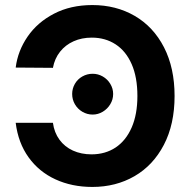

<svg xmlns="http://www.w3.org/2000/svg" viewBox="-20 -737 764 767"><path d="M345.6 -120.4Q400.6 -120.4 441.9 -147.8Q483.1 -175.3 506 -227.7Q528.9 -280.1 528.9 -353.5Q528.9 -428.6 506 -480.7Q483.1 -532.9 441.9 -559.8Q400.6 -586.7 346.7 -586.7Q306.4 -586.7 274 -572.1Q241.5 -557.6 220 -530.5Q198.4 -503.5 191.4 -466L42.7 -467.1Q51 -533.6 90.2 -590.7Q129.4 -647.9 195.8 -682.3Q262.2 -716.8 348.9 -716.8Q443.6 -716.8 518.2 -673.5Q592.9 -630.1 635.2 -547.9Q677.4 -465.7 677.4 -353.5Q677.4 -240.4 634.6 -158.4Q591.8 -76.3 517.4 -33.3Q443 9.8 348.9 9.8Q267.1 9.8 201.3 -20.6Q135.5 -50.9 94.1 -108.6Q52.6 -166.4 42.7 -246.4H191.4Q196.7 -207.4 217.5 -179Q238.3 -150.5 271.5 -135.4Q304.8 -120.4 345.6 -120.4ZM268.3 -361.6Q268.3 -383.2 279.1 -402Q289.9 -420.8 308.9 -431.5Q328 -442.3 350.1 -442.3Q371.7 -442.3 390.5 -431.5Q409.3 -420.8 420.6 -402Q432 -383.2 432 -361.6Q432 -339.5 420.6 -320.7Q409.3 -301.9 390.5 -290.6Q371.7 -279.3 350.1 -279.3Q328 -279.3 308.9 -290.6Q289.9 -301.9 279.1 -320.7Q268.3 -339.5 268.3 -361.6Z"/></svg>

Font: Pretendard Std Variable
Style: Regular
Weight: 400
Designer: Base glyphs from Inter by Rasmus Andersson; Hangeul glyphs from Noto Sans CJK(Source Han Sans) by Jang Soo-young and Kan
Foundry: Kil Hyung-jin
Version: Version 1.309;Glyphs 3.2 (3225)